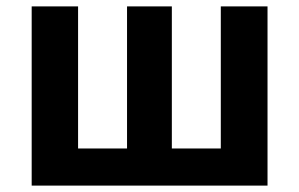

<svg xmlns="http://www.w3.org/2000/svg" viewBox="-20 -580 935 600"><path d="M79 0H816V-560H670V-116H517V-560H377V-116H224V-560H79Z"/></svg>

Font: Noto Sans Mono CJK SC
Style: Bold
Weight: 700
Designer: Ryoko NISHIZUKA 西塚涼子 (kana, bopomofo & ideographs); Paul D. Hunt (Latin, Greek & Cyrillic); Sandoll Communications 산돌커뮤니
Foundry: Adobe
Version: Version 2.004;hotconv 1.0.118;makeotfexe 2.5.65603